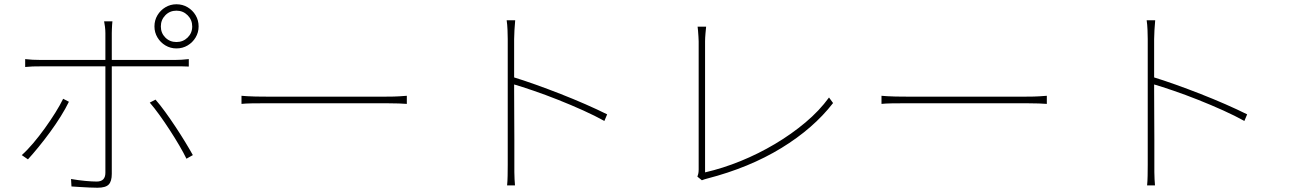

<svg xmlns="http://www.w3.org/2000/svg" viewBox="-20 -852 6040 900"><path d="M734 -728Q734 -697 755 -676Q776 -655 807 -655Q838 -655 859.5 -676Q881 -697 881 -728Q881 -759 859.5 -780.5Q838 -802 807 -802Q776 -802 755 -780.5Q734 -759 734 -728ZM704 -728Q704 -757 718 -780.5Q732 -804 755.5 -818Q779 -832 807 -832Q836 -832 859.5 -818Q883 -804 897 -780.5Q911 -757 911 -728Q911 -700 897 -676.5Q883 -653 859.5 -639Q836 -625 807 -625Q779 -625 755.5 -639Q732 -653 718 -676.5Q704 -700 704 -728ZM507 -752Q506 -745 505.5 -735.5Q505 -726 504.5 -716Q504 -706 504 -697Q504 -674 504 -641.5Q504 -609 504 -578.5Q504 -548 504 -528Q504 -508 504 -468Q504 -428 504 -377.5Q504 -327 504 -274Q504 -221 504 -172.5Q504 -124 504 -88Q504 -52 504 -37Q504 -2 489.5 13Q475 28 437 28Q422 28 399 27Q376 26 353.5 24.5Q331 23 315 22L313 -13Q347 -7 379.5 -4Q412 -1 433 -1Q454 -1 464 -11.5Q474 -22 474 -42Q474 -60 474 -99Q474 -138 474 -188.5Q474 -239 474 -293.5Q474 -348 474 -397Q474 -446 474 -481Q474 -516 474 -528Q474 -545 474 -576.5Q474 -608 474 -641.5Q474 -675 474 -697Q474 -711 472 -727Q470 -743 468 -752ZM98 -575Q118 -573 132.5 -572Q147 -571 171 -571Q183 -571 220.5 -571Q258 -571 312 -571Q366 -571 427.5 -571Q489 -571 550.5 -571Q612 -571 665 -571Q718 -571 754 -571Q790 -571 800 -571Q814 -571 831 -572Q848 -573 865 -575V-540Q849 -541 833 -541Q817 -541 801 -541Q791 -541 755 -541Q719 -541 666 -541Q613 -541 551.5 -541Q490 -541 428.5 -541Q367 -541 313 -541Q259 -541 221.5 -541Q184 -541 172 -541Q149 -541 133 -540.5Q117 -540 98 -538ZM303 -375Q288 -344 265 -307Q242 -270 214.5 -232.5Q187 -195 160 -162Q133 -129 111 -105L82 -125Q107 -147 135 -180Q163 -213 190 -250.5Q217 -288 239.5 -324Q262 -360 276 -389ZM709 -385Q730 -361 754 -328Q778 -295 802.5 -258Q827 -221 848 -186.5Q869 -152 884 -125L854 -108Q841 -135 820.5 -170Q800 -205 776 -242Q752 -279 727.5 -313Q703 -347 682 -371Z M1112 -403Q1124 -402 1140 -401Q1156 -400 1178 -399.5Q1200 -399 1230 -399Q1236 -399 1266.5 -399Q1297 -399 1343 -399Q1389 -399 1443.5 -399Q1498 -399 1553.5 -399Q1609 -399 1658 -399Q1707 -399 1741.5 -399Q1776 -399 1789 -399Q1829 -399 1851.5 -400.5Q1874 -402 1887 -403V-365Q1874 -366 1849.5 -367Q1825 -368 1790 -368Q1777 -368 1742 -368Q1707 -368 1658.5 -368Q1610 -368 1554.5 -368Q1499 -368 1444.5 -368Q1390 -368 1344 -368Q1298 -368 1267.5 -368Q1237 -368 1230 -368Q1190 -368 1160.5 -367.5Q1131 -367 1112 -365Z M2360 -81Q2360 -90 2360 -130.5Q2360 -171 2360 -230.5Q2360 -290 2360 -357Q2360 -424 2360 -487.5Q2360 -551 2360 -599.5Q2360 -648 2360 -669Q2360 -685 2359 -711Q2358 -737 2355 -757H2395Q2393 -738 2391.5 -710.5Q2390 -683 2390 -669Q2390 -619 2390 -557.5Q2390 -496 2390 -432Q2390 -368 2390.5 -307.5Q2391 -247 2391 -198Q2391 -149 2391 -117.5Q2391 -86 2391 -81Q2391 -63 2391 -45.5Q2391 -28 2392 -12Q2393 4 2394 17H2357Q2359 -2 2359.5 -28.5Q2360 -55 2360 -81ZM2384 -491Q2433 -476 2490.5 -455.5Q2548 -435 2608 -411.5Q2668 -388 2724 -363.5Q2780 -339 2826 -316L2813 -285Q2770 -309 2713.5 -334.5Q2657 -360 2596.5 -384Q2536 -408 2480.5 -427Q2425 -446 2384 -458Z M3249 -24Q3251 -29 3253 -37Q3255 -45 3255 -57Q3255 -69 3255 -112Q3255 -155 3255 -216.5Q3255 -278 3255 -346.5Q3255 -415 3255 -479Q3255 -543 3255 -591Q3255 -639 3255 -658Q3255 -666 3254 -680.5Q3253 -695 3252 -708.5Q3251 -722 3250 -727H3290Q3289 -719 3287 -696Q3285 -673 3285 -659Q3285 -642 3285 -602Q3285 -562 3285 -507.5Q3285 -453 3285 -392Q3285 -331 3285 -272Q3285 -213 3285 -163.5Q3285 -114 3285 -82Q3285 -50 3285 -44Q3368 -63 3451.5 -97Q3535 -131 3612.5 -177Q3690 -223 3755.5 -278Q3821 -333 3866 -395L3885 -369Q3793 -250 3642.5 -158Q3492 -66 3295 -15Q3289 -14 3282.5 -11.5Q3276 -9 3270 -7Z M4112 -403Q4124 -402 4140 -401Q4156 -400 4178 -399.5Q4200 -399 4230 -399Q4236 -399 4266.5 -399Q4297 -399 4343 -399Q4389 -399 4443.5 -399Q4498 -399 4553.5 -399Q4609 -399 4658 -399Q4707 -399 4741.5 -399Q4776 -399 4789 -399Q4829 -399 4851.5 -400.5Q4874 -402 4887 -403V-365Q4874 -366 4849.5 -367Q4825 -368 4790 -368Q4777 -368 4742 -368Q4707 -368 4658.5 -368Q4610 -368 4554.5 -368Q4499 -368 4444.5 -368Q4390 -368 4344 -368Q4298 -368 4267.5 -368Q4237 -368 4230 -368Q4190 -368 4160.5 -367.5Q4131 -367 4112 -365Z M5360 -81Q5360 -90 5360 -130.5Q5360 -171 5360 -230.5Q5360 -290 5360 -357Q5360 -424 5360 -487.5Q5360 -551 5360 -599.5Q5360 -648 5360 -669Q5360 -685 5359 -711Q5358 -737 5355 -757H5395Q5393 -738 5391.5 -710.5Q5390 -683 5390 -669Q5390 -619 5390 -557.5Q5390 -496 5390 -432Q5390 -368 5390.5 -307.5Q5391 -247 5391 -198Q5391 -149 5391 -117.5Q5391 -86 5391 -81Q5391 -63 5391 -45.5Q5391 -28 5392 -12Q5393 4 5394 17H5357Q5359 -2 5359.5 -28.5Q5360 -55 5360 -81ZM5384 -491Q5433 -476 5490.5 -455.5Q5548 -435 5608 -411.5Q5668 -388 5724 -363.5Q5780 -339 5826 -316L5813 -285Q5770 -309 5713.5 -334.5Q5657 -360 5596.5 -384Q5536 -408 5480.5 -427Q5425 -446 5384 -458Z"/></svg>

Font: Noto Sans TC
Style: Regular
Weight: 100
Designer: Ryoko NISHIZUKA 西塚涼子 (kana, bopomofo & ideographs); Paul D. Hunt (Latin, Greek & Cyrillic); Sandoll Communications 산돌커뮤니
Foundry: Adobe
Version: Version 2.004;hotconv 1.0.118;makeotfexe 2.5.65603